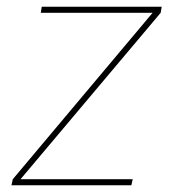

<svg xmlns="http://www.w3.org/2000/svg" viewBox="-20 -550 540 570"><path d="M14 0 18 -18 433 -512H101L104 -530H460L457 -512L41 -18H374L370 0Z"/></svg>

Font: iosevka_custom_sans_ss08 Thin
Style: Italic
Weight: 100
Italic angle: -10°
Designer: Belleve Invis
Foundry: Belleve Invis
Version: Version 10.3.0; ttfautohint (v1.8.3)